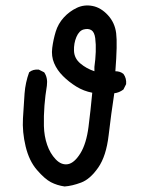

<svg xmlns="http://www.w3.org/2000/svg" viewBox="-20 -674 540 698"><path d="M214.8 3.9Q187.5 0 165 -11.7Q142.6 -23.4 114.3 -56.2Q85.9 -88.9 73.2 -141.6Q60.5 -194.3 63.5 -244.1Q66.4 -293.9 69.3 -334Q72.3 -374 85.9 -411.1Q99.6 -422.9 121.1 -420.9L140.6 -411.1Q154.3 -391.6 150.4 -362.3Q144.5 -327.1 141.6 -290Q138.7 -252.9 139.6 -215.8Q140.6 -178.7 151.4 -147.5Q162.1 -116.2 182.6 -94.7Q203.1 -73.2 226.6 -77.1Q250 -81.1 272 -116.2Q293.9 -151.4 301.8 -212.9Q309.6 -274.4 315.4 -336.9Q284.2 -342.8 257.3 -359.4Q230.5 -376 209 -397.5Q187.5 -418.9 176.8 -444.3Q166 -469.7 169.9 -500Q173.8 -530.3 182.6 -559.1Q191.4 -587.9 211.9 -610.4Q232.4 -632.8 259.3 -645.5Q286.1 -658.2 316.4 -652.3Q346.7 -646.5 372.1 -619.1Q397.5 -591.8 402.3 -553.2Q407.2 -514.6 399.4 -415Q417 -415 428.7 -405.3Q440.4 -389.6 438.5 -368.2L428.7 -348.6Q413.1 -336.9 395.5 -335Q383.8 -258.8 375 -182.6Q366.2 -106.4 336.9 -64.5Q307.6 -22.5 274.9 -10.3Q242.2 2 214.8 3.9ZM323.2 -415V-430.7Q327.1 -458 328.1 -485.4Q329.1 -512.7 326.2 -535.2Q323.2 -557.6 312 -564.5Q300.8 -571.3 284.2 -566.9Q267.6 -562.5 257.8 -539.6Q248 -516.6 249 -489.3Q250 -461.9 272 -443.4Q293.9 -424.8 323.2 -415Z"/></svg>

Font: NaikaiFont
Style: Regular
Weight: 400
Version: Version 1.67